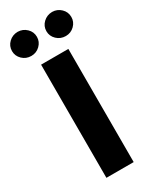

<svg xmlns="http://www.w3.org/2000/svg" viewBox="-302 -1010 860 1069"><g transform="rotate(-30 128.5 -475.5)"><path d="M216.3 -727.5V0H41V-727.5ZM19 -796.4Q-14.6 -796.4 -38.1 -819.1Q-61.5 -841.8 -61.5 -873.5Q-61.5 -905.8 -38.1 -928.2Q-14.6 -950.7 19 -951.2Q51.8 -950.7 75.2 -928.2Q98.6 -905.8 98.6 -873.5Q98.6 -841.8 75.2 -819.1Q51.8 -796.4 19 -796.4ZM240.7 -796.4Q207 -796.4 183.3 -819.1Q159.7 -841.8 159.7 -873.5Q159.7 -905.8 183.3 -928.2Q207 -950.7 240.7 -951.2Q273.4 -950.7 296.6 -928.2Q319.8 -905.8 319.8 -873.5Q319.8 -841.8 296.6 -819.1Q273.4 -796.4 240.7 -796.4Z"/></g></svg>

Font: Inter Tight ExtraBold
Style: Regular
Weight: 800
Designer: Rasmus Andersson
Foundry: rsms
Version: Version 3.004; ttfautohint (v1.8.4.7-5d5b)